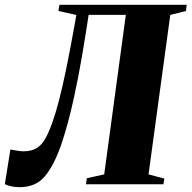

<svg xmlns="http://www.w3.org/2000/svg" viewBox="-40 -763 793 795"><path d="M327 -701.5 318.5 -646.5Q301.5 -536 284 -445.2Q266.5 -354.5 248.2 -282.8Q230 -211 211 -157Q181 -73.5 143.8 -30.8Q106.5 12 41.5 12Q21 12 5.2 8.2Q-10.5 4.5 -20 -0.5L3 -144Q21.5 -140.5 34.8 -138.5Q48 -136.5 57.5 -136.5Q90 -136.5 111.8 -149.8Q133.5 -163 148.5 -190.5Q163 -217 176.8 -255.8Q190.5 -294.5 204.8 -349.2Q219 -404 234.2 -478.2Q249.5 -552.5 267 -649.5L276 -701L202 -717.5L206 -743H733L730 -717.5L665 -701L575 -41L640.5 -23.5L636.5 0H316L319.5 -25L391.5 -41L481 -701.5Z"/></svg>

Font: Merriweather 120pt Black
Style: Italic
Weight: 900
Italic angle: -7.8°
Version: Version 2.101